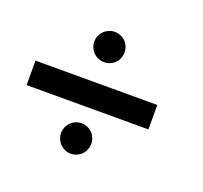

<svg xmlns="http://www.w3.org/2000/svg" viewBox="-73 -520 541 512"><g transform="rotate(20 197.5 -264.0)"><path d="M172.9 -437Q183.6 -437 194.1 -431.4Q204.6 -425.8 210.2 -415.5Q215.8 -405.3 215.8 -394Q215.8 -382.8 210.2 -372.6Q204.6 -362.3 194.3 -356.7Q184.1 -351.1 172.9 -351.1Q161.6 -351.1 151.6 -356.7Q141.6 -362.3 135.7 -372.6Q129.9 -382.8 129.9 -394Q129.9 -405.3 135.7 -415.5Q141.6 -425.8 151.9 -431.4Q162.1 -437 172.9 -437ZM172.9 -177.7Q183.6 -177.7 194.1 -172.1Q204.6 -166.5 210.2 -156Q215.8 -145.5 215.8 -134.8Q215.8 -123.5 210.2 -113.3Q204.6 -103 194.3 -97.2Q184.1 -91.3 172.9 -91.3Q161.6 -91.3 151.6 -97.2Q141.6 -103 135.7 -113.3Q129.9 -123.5 129.9 -134.8Q129.9 -145.5 135.7 -156Q141.6 -166.5 151.9 -172.1Q162.1 -177.7 172.9 -177.7ZM345.7 -292.5V-223.1H0V-292.5Z"/></g></svg>

Font: Aswaq
Style: Regular
Weight: 400
Designer: Husham Jawad
Version: Version 1.000;November 3, 2021;FontCreator 14.0.0.2814 32-bi